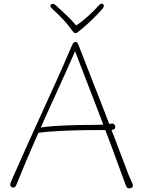

<svg xmlns="http://www.w3.org/2000/svg" viewBox="-20 -1019 800 1056"><path d="M69 0Q67 6 61.5 10Q56 14 47 12Q43 10 38.5 4.5Q34 -1 38 -13Q40 -19 44 -27.5Q48 -36 56 -55Q94 -142 131 -223.5Q168 -305 206 -388.5Q244 -472 286 -564.5Q328 -657 374 -765Q378 -773 381.5 -780Q385 -787 396 -788Q402 -789 405.5 -784Q409 -779 413 -768Q419 -754 435.5 -710.5Q452 -667 477 -604Q502 -541 530.5 -467.5Q559 -394 588 -318.5Q617 -243 643 -174.5Q669 -106 688 -55Q692 -45 701.5 -25Q711 -5 711 3Q711 10 704 13.5Q697 17 690 17Q681 17 676.5 9.5Q672 2 670 -5Q633 -107 593.5 -213Q554 -319 516 -418Q478 -517 446 -599.5Q414 -682 393 -737Q344 -625 288 -503Q232 -381 176 -254Q120 -127 69 0ZM170 -297Q170 -301 172 -304.5Q174 -308 179.5 -311Q185 -314 196 -316Q218 -321 262.5 -324.5Q307 -328 365 -330Q423 -332 484 -332Q505 -332 521 -332.5Q537 -333 548.5 -334Q560 -335 570.5 -336.5Q581 -338 592 -339Q603 -341 608.5 -334.5Q614 -328 614 -319Q614 -313 609 -309.5Q604 -306 596.5 -305Q589 -304 580.5 -304Q572 -304 564 -304Q506 -304 439 -303Q372 -302 305.5 -298.5Q239 -295 183 -288Q179 -287 174.5 -289.5Q170 -292 170 -297ZM519 -985Q527 -994 534 -997.5Q541 -1001 547 -996Q552 -992 551 -985Q550 -978 543 -970Q525 -949 502 -926Q479 -903 455.5 -882Q432 -861 410 -844Q407 -841 403 -839Q399 -837 395 -837Q390 -837 386.5 -840Q383 -843 379 -848Q353 -885 324 -915.5Q295 -946 269 -969Q259 -978 257.5 -984Q256 -990 260 -994Q265 -999 272 -998Q279 -997 288 -989Q317 -962 344.5 -936.5Q372 -911 399 -879Q417 -890 441.5 -910.5Q466 -931 487.5 -952Q509 -973 519 -985Z"/></svg>

Font: Playpen Sans Thin
Style: Regular
Weight: 250
Designer: Laura Meseguer, Veronika Burian, José Scaglione
Foundry: TypeTogether
Version: Version 1.001